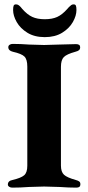

<svg xmlns="http://www.w3.org/2000/svg" viewBox="-20 -856 404 879"><path d="M16 0ZM16 -11Q16 -28 37 -32Q76 -41 90.5 -53.5Q105 -66 105 -97V-551Q105 -584 92 -597Q79 -610 39 -619Q18 -624 18 -640Q18 -647 24 -651Q30 -655 38 -655Q74 -655 113 -652Q163 -650 182 -650Q199 -650 251 -652Q305 -654 328 -654Q347 -654 347 -640Q347 -631 342 -626.5Q337 -622 325 -619Q285 -608 272 -594.5Q259 -581 259 -550V-98Q259 -69 273 -56Q287 -43 327 -32Q338 -29 343 -25Q348 -21 348 -12Q348 3 330 3Q294 3 253 0Q201 -2 182 -2Q162 -2 112 0Q73 3 36 3Q28 3 22 -1Q16 -5 16 -11ZM40 -810Q40 -824 42.5 -830Q45 -836 53 -836Q60 -836 65 -832.5Q70 -829 75 -823.5Q80 -818 82 -815Q105 -789 128 -778.5Q151 -768 185 -768Q219 -768 242 -778.5Q265 -789 288 -815Q290 -818 296 -824Q302 -830 306.5 -833Q311 -836 317 -836Q325 -836 327.5 -830Q330 -824 330 -810Q330 -784 313.5 -755Q297 -726 264.5 -706Q232 -686 185 -686Q138 -686 105.5 -706Q73 -726 56.5 -755Q40 -784 40 -810Z"/></svg>

Font: EB Garamond
Style: Bold
Weight: 700
Designer: Georg Duffner and Octavio Pardo
Foundry: Georg Duffner
Version: Version 1.000; ttfautohint (v1.6)